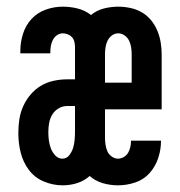

<svg xmlns="http://www.w3.org/2000/svg" viewBox="-20 -548 540 576"><path d="M168 8Q139 8 111.5 -3.5Q84 -15 66.5 -38.5Q49 -62 42 -90.5Q35 -119 35 -148V-149Q35 -169 38 -189.5Q41 -210 49.5 -229Q58 -248 71.5 -264Q85 -280 102.5 -290.5Q120 -301 140.5 -305.5Q161 -310 182 -310H205V-407Q205 -415 203 -423Q201 -431 196 -436.5Q191 -442 183.5 -445Q176 -448 168 -448Q159 -448 151 -442.5Q143 -437 138.5 -428Q134 -419 132.5 -410Q131 -401 131 -391V-388H41V-395Q41 -421 49 -446.5Q57 -472 74.5 -491Q92 -510 117 -519Q142 -528 168 -528Q191 -528 213 -522.5Q235 -517 253 -503Q270 -517 291.5 -522.5Q313 -528 335 -528Q353 -528 371.5 -524Q390 -520 405.5 -511Q421 -502 433 -487.5Q445 -473 452 -456Q459 -439 462 -421Q465 -403 465 -385V-220H295V-135Q295 -125 296.5 -114.5Q298 -104 302 -94.5Q306 -85 315 -78.5Q324 -72 334 -72Q343 -72 351.5 -77Q360 -82 364.5 -90Q369 -98 371 -107Q373 -116 373 -125V-126H463V-125Q463 -99 454.5 -73.5Q446 -48 428.5 -28.5Q411 -9 385.5 -0.5Q360 8 334 8Q311 8 288.5 1.5Q266 -5 249 -20Q232 -5 211 1.5Q190 8 168 8ZM375 -300V-385Q375 -395 373.5 -405.5Q372 -416 367.5 -425.5Q363 -435 354 -441.5Q345 -448 335 -448Q324 -448 315.5 -441.5Q307 -435 302.5 -425.5Q298 -416 296.5 -405.5Q295 -395 295 -385V-300ZM167 -72Q180 -72 188 -82.5Q196 -93 199.5 -105Q203 -117 204 -129.5Q205 -142 205 -155V-230H182Q168 -230 156 -223Q144 -216 137 -204.5Q130 -193 127.5 -179.5Q125 -166 125 -152Q125 -140 126.5 -127.5Q128 -115 132.5 -103Q137 -91 146 -81.5Q155 -72 167 -72Z"/></svg>

Font: Iosevka SS18 Medium
Style: Regular
Weight: 500
Monospace: yes
Designer: Belleve Invis
Foundry: Belleve Invis
Version: Version 25.1.1; ttfautohint (v1.8.4)